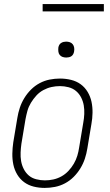

<svg xmlns="http://www.w3.org/2000/svg" viewBox="-20 -913 540 941"><path d="M199 8Q171 8 145 1.5Q119 -5 98.5 -20Q78 -35 64.5 -57.5Q51 -80 45.5 -106Q40 -132 40.5 -160Q41 -188 45 -215L65 -335Q69 -360 77 -384.5Q85 -409 99 -432Q113 -455 132 -474Q151 -493 174.5 -505.5Q198 -518 223.5 -523Q249 -528 274 -528Q302 -528 328.5 -521.5Q355 -515 375.5 -500Q396 -485 409.5 -462.5Q423 -440 428.5 -414Q434 -388 433.5 -360Q433 -332 428 -305L408 -185Q404 -160 396 -135.5Q388 -111 374 -88Q360 -65 341 -46Q322 -27 298.5 -14.5Q275 -2 249.5 3Q224 8 199 8ZM200 -29Q221 -29 241.5 -33.5Q262 -38 281 -48.5Q300 -59 315.5 -75.5Q331 -92 342 -111Q353 -130 359 -150Q365 -170 368 -191L388 -311Q392 -332 393 -354Q394 -376 390.5 -396.5Q387 -417 377.5 -435.5Q368 -454 352.5 -467Q337 -480 316 -485.5Q295 -491 274 -491Q253 -491 232.5 -486.5Q212 -482 192.5 -471.5Q173 -461 158 -444.5Q143 -428 131.5 -409Q120 -390 114.5 -370Q109 -350 105 -329L85 -209Q82 -188 81 -166Q80 -144 83.5 -123.5Q87 -103 96.5 -84.5Q106 -66 121 -53Q136 -40 157.5 -34.5Q179 -29 200 -29ZM305 -631Q295 -631 286.5 -634Q278 -637 272.5 -644Q267 -651 266 -660.5Q265 -670 266 -680Q267 -686 270 -692Q273 -698 279 -702Q285 -706 291.5 -707.5Q298 -709 304 -709Q314 -709 322.5 -706Q331 -703 336.5 -696Q342 -689 343.5 -679.5Q345 -670 343 -660Q342 -654 339 -648Q336 -642 330.5 -638Q325 -634 318 -632.5Q311 -631 305 -631ZM489 -857H189V-893H489Z"/></svg>

Font: Iosevka Curly Slab Extralight
Style: Italic
Weight: 200
Italic angle: -9°
Monospace: yes
Designer: Belleve Invis
Foundry: Belleve Invis
Version: Version 22.1.2; ttfautohint (v1.8.4)